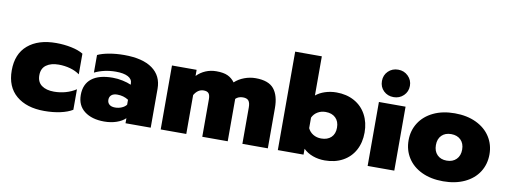

<svg xmlns="http://www.w3.org/2000/svg" viewBox="-61 -1072 3747 1419"><g transform="rotate(10 1812.5 -362.5)"><path d="M20 -239Q20 -363 97.5 -429Q175 -495 309 -495Q369 -495 424 -483.5Q479 -472 513 -451V-296Q483 -318 441.5 -329.5Q400 -341 355 -341Q297 -341 262 -315.5Q227 -290 227 -239Q227 -188 261.5 -163Q296 -138 354 -138Q399 -138 441.5 -150Q484 -162 519 -185V-31Q483 -9 428 3Q373 15 308 15Q175 15 97.5 -50.5Q20 -116 20 -239Z M554 -149Q554 -230 608 -272.5Q662 -315 765 -315Q802 -315 840 -307Q878 -299 904 -287V-296Q904 -329 871.5 -346Q839 -363 781 -363Q694 -363 621 -328V-460Q654 -476 707 -485.5Q760 -495 820 -495Q959 -495 1032 -442Q1105 -389 1105 -292V0H916V-38Q892 -14 850 0.5Q808 15 757 15Q665 15 609.5 -27.5Q554 -70 554 -149ZM904 -137V-174Q867 -198 820 -198Q792 -198 776.5 -185Q761 -172 761 -149Q761 -127 776 -114Q791 -101 819 -101Q846 -101 869 -111Q892 -121 904 -137Z M1180 -480H1365V-434Q1393 -463 1430.5 -479Q1468 -495 1512 -495Q1565 -495 1596.5 -480.5Q1628 -466 1650 -436Q1680 -464 1721.5 -479.5Q1763 -495 1806 -495Q1903 -495 1943.5 -445.5Q1984 -396 1984 -302V0H1793V-273Q1793 -308 1780.5 -323.5Q1768 -339 1738 -339Q1704 -339 1683 -318V0H1492V-282Q1492 -312 1481 -325.5Q1470 -339 1443 -339Q1400 -339 1372 -292V0H1180Z M2252 -44V0H2059V-739H2259V-445Q2286 -468 2327 -481.5Q2368 -495 2413 -495Q2489 -495 2547 -463Q2605 -431 2636.5 -372.5Q2668 -314 2668 -239Q2668 -163 2636.5 -105.5Q2605 -48 2547 -16.5Q2489 15 2413 15Q2365 15 2323.5 0Q2282 -15 2252 -44ZM2461 -239Q2461 -286 2433.5 -312.5Q2406 -339 2359 -339Q2325 -339 2298.5 -323Q2272 -307 2259 -279V-200Q2272 -172 2298.5 -156Q2325 -140 2359 -140Q2406 -140 2433.5 -166Q2461 -192 2461 -239Z M2728 -637Q2728 -681 2758 -710.5Q2788 -740 2833 -740Q2877 -740 2907.5 -710Q2938 -680 2938 -637Q2938 -593 2907.5 -563.5Q2877 -534 2833 -534Q2788 -534 2758 -563Q2728 -592 2728 -637ZM2733 -480H2933V0H2733Z M2998 -240Q2998 -313 3035 -371Q3072 -429 3140.5 -462Q3209 -495 3301 -495Q3393 -495 3462 -462Q3531 -429 3568 -371Q3605 -313 3605 -240Q3605 -166 3568 -108Q3531 -50 3462 -17.5Q3393 15 3301 15Q3209 15 3140.5 -17.5Q3072 -50 3035 -108Q2998 -166 2998 -240ZM3400 -240Q3400 -286 3373 -312.5Q3346 -339 3301 -339Q3256 -339 3229.5 -312.5Q3203 -286 3203 -240Q3203 -194 3229.5 -167Q3256 -140 3301 -140Q3346 -140 3373 -167Q3400 -194 3400 -240Z"/></g></svg>

Font: Prompt ExtraBold
Style: Regular
Weight: 800
Designer: Katatrad Team
Foundry: CadsonDemak
Version: Version 1.001